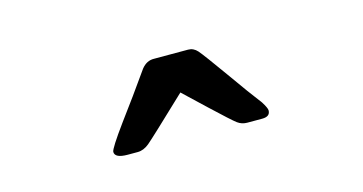

<svg xmlns="http://www.w3.org/2000/svg" viewBox="-36 -742 744 393"><g transform="rotate(-15 336.0 -546.0)"><path d="M170.9 -471.2Q170.9 -478 205.1 -524.9Q213.9 -537.1 238.8 -570.8Q260.7 -601.6 273.9 -620.1Q285.2 -634.3 300.8 -633.8H373Q384.3 -633.8 392.6 -624.5Q400.9 -615.2 440.9 -559.1Q469.7 -518.1 491.2 -490.2Q500 -476.1 500 -471.2Q500 -458 482.9 -458H451.2Q439.9 -458 430.9 -464.6Q421.9 -471.2 380.9 -509.8Q354 -535.6 335 -553.2Q255.9 -478 243.9 -468Q231.9 -458 219.2 -458H198.2Q170.9 -458 170.9 -471.2Z"/></g></svg>

Font: CMU Sans Serif
Style: Bold
Weight: 700
Version: Version 0.7.0